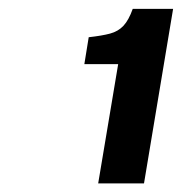

<svg xmlns="http://www.w3.org/2000/svg" viewBox="-20 -837 440 440"><path d="M205 -416.7 250.8 -690H173.3L183.3 -751.7Q213.3 -755 232.1 -760Q250.8 -765 262.9 -777.9Q275 -790.8 284.2 -816.7H376.7L310 -416.7Z"/></svg>

Font: Familjen Grotesk
Style: Bold Italic
Weight: 700
Italic angle: -9.46201°
Designer: Anders Wikstroem, Jonas Baeckman, Matilda Gysing, Kristian Moeller
Foundry: Familjen STHLM AB
Version: Version 2.002; ttfautohint (v1.8.4.7-5d5b)